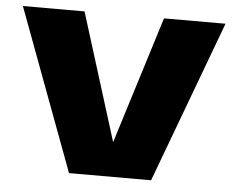

<svg xmlns="http://www.w3.org/2000/svg" viewBox="-46 -644 864 698"><g transform="rotate(5 386.0 -295.0)"><path d="M230 0 10 -590.5H235L380 -126L525 -590.5H749.5L529.5 0Z"/></g></svg>

Font: Anybody ExtraExpanded ExtraBold
Style: Regular
Weight: 800
Width: 8
Designer: Tyler Finck
Foundry: Etcetera Type Company
Version: Version 1.010; ttfautohint (v1.8.3) -l 8 -r 50 -G 200 -x 14 